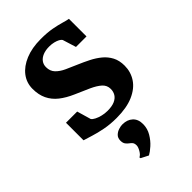

<svg xmlns="http://www.w3.org/2000/svg" viewBox="-249 -656 1015 1015"><g transform="rotate(-45 258.5 -148.5)"><path d="M253.5 11Q206.3 11 165.8 3.1Q125.3 -4.8 94.7 -14.6Q64.1 -24.3 46.3 -29.5V-160.7H130L152.8 -82.3Q157.9 -74.4 172.5 -66.8Q187.1 -59.1 206.8 -54.4Q226.4 -49.6 246.6 -49.6Q279.3 -49.6 300 -58.6Q320.7 -67.7 330.5 -83.5Q340.3 -99.4 340.3 -119.4Q340.3 -146.7 320.3 -164.9Q300.2 -183 265.3 -198.9Q230.4 -214.8 184.8 -234.3Q140.9 -253.3 110.2 -277.5Q79.6 -301.8 63.7 -334.8Q47.8 -367.7 47.8 -412.1Q47.8 -457.6 74.5 -492.7Q101.3 -527.7 150.1 -547.9Q199 -568.1 264.6 -568.1Q313.2 -568.1 348 -561.6Q382.8 -555 406.6 -547.9Q430.5 -540.7 445.7 -538.2V-406.7H367L343.5 -482.3Q339.6 -489.1 328.7 -495Q317.8 -500.9 302.4 -504.7Q287 -508.5 268.7 -508.5Q241.4 -508.6 221.2 -500.5Q201 -492.3 190.2 -477.7Q179.3 -463.1 179.3 -443.1Q179.3 -413.2 197.5 -394.3Q215.6 -375.4 245 -362Q274.3 -348.7 306.9 -334.8Q338.8 -321.3 369.7 -305.7Q400.5 -290.1 425.2 -269.8Q449.8 -249.5 464.5 -221.5Q479.2 -193.6 479.2 -155Q479.2 -108.3 454.5 -70.8Q429.8 -33.2 379.5 -11.1Q329.3 11 253.5 11ZM329.8 133Q329.5 166.3 312.6 194.6Q295.7 223 273.4 242.8Q251.2 262.7 235 271.3H233.3L192.7 250.5L191.2 243.4Q204.4 237.7 215.2 218.9Q226 200.2 226 188Q226 172.2 219.2 164.8Q212.5 157.3 205.3 152.3Q197.5 146.8 190.1 137.2Q182.6 127.5 182.6 109.8Q182.6 89.5 194.6 77.8Q206.6 66.1 222.4 61.2Q238.2 56.3 248.5 56.3H251.6Q286.6 56.3 308.4 76.4Q330.2 96.6 329.8 133Z"/></g></svg>

Font: Merriweather Light
Style: Regular
Weight: 300
Designer: Eben Sorkin
Foundry: Eben Sorkin
Version: Version 2.100